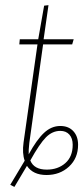

<svg xmlns="http://www.w3.org/2000/svg" viewBox="-20 -672 324 748"><path d="M214.8 -181.2Q247.1 -181.2 265.6 -161.1Q284.2 -141.1 284.2 -107.9Q284.2 -55.7 248.8 -22.9Q213.4 9.8 161.1 9.8Q108.4 9.8 85 -25.9L36.1 56.2L20 47.9L76.2 -45.9Q65.9 -74.7 71.8 -117.2L126 -499H55.2L57.1 -519H128.9L151.9 -649.9L168.9 -651.9L149.9 -519H267.1L261.2 -499H147.9L94.2 -115.2Q90.8 -85 91.8 -70.8Q123 -127.9 151.6 -154.5Q180.2 -181.2 214.8 -181.2ZM162.1 -11.2Q205.6 -11.2 234.4 -36.4Q263.2 -61.5 263.2 -107.9Q263.2 -133.3 250.2 -147.7Q237.3 -162.1 214.8 -162.1Q184.1 -162.1 159.2 -137.2Q134.3 -112.3 98.1 -46.9Q112.3 -11.2 162.1 -11.2Z"/></svg>

Font: Fira Sans Compressed Thin
Style: Italic
Weight: 100
Width: 3
Italic angle: -8°
Designer: Carrois Corporate & Edenspiekermann AG
Foundry: Carrois Corporate GbR & Edenspiekermann AG
Version: Version 4.203;PS 004.203;hotconv 1.0.88;makeotf.lib2.5.64775